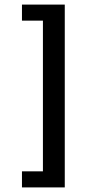

<svg xmlns="http://www.w3.org/2000/svg" viewBox="-20 -648 381 841"><path d="M263.7 172.9V-627.9H76.2V-557.6H168V102.5H76.2V172.9Z"/></svg>

Font: Namkio Khamti
Style: Bold
Weight: 700
Designer: Debbi Hosken
Foundry: SIL International
Version: Version 3.917